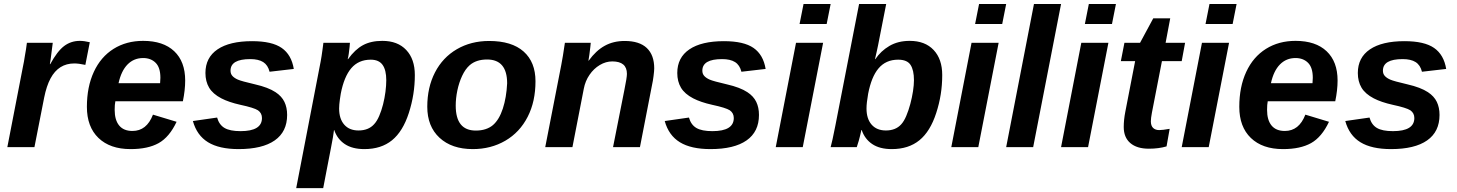

<svg xmlns="http://www.w3.org/2000/svg" viewBox="-20 -745 7375 972"><path d="M412.1 -416.5Q378.4 -423.8 356.4 -423.8Q316.4 -423.8 286.4 -405Q256.3 -386.2 235.8 -347.9Q215.3 -309.6 203.6 -251L154.3 0H17.1L95.7 -405.3Q98.6 -419.4 101.3 -433.6Q104 -447.8 106 -462.4Q108.9 -478.5 111.6 -495.1Q114.3 -511.7 116.2 -528.3H247.1L236.3 -444.3L232.4 -420.4H234.4Q270 -485.8 304.7 -512Q339.4 -538.1 384.3 -538.1Q406.2 -538.1 434.6 -531.2Z M564 -232.4Q560.5 -215.3 560.5 -189Q560.5 -137.2 583.3 -109.6Q606 -82 650.4 -82Q686.5 -82 712.4 -102.5Q738.3 -123 754.4 -164.6L874 -128.4Q837.4 -50.8 783.2 -20.5Q729 9.8 641.1 9.8Q537.1 9.8 478.5 -46.6Q419.9 -103 419.9 -204.1Q419.9 -305.2 455.1 -381.3Q490.2 -457 554.9 -497.6Q619.6 -538.1 704.6 -538.1Q806.6 -538.1 862.1 -485.6Q917.5 -433.1 917.5 -337.4Q917.5 -289.1 905.8 -232.4ZM580.1 -323.7H790.5L792 -351.1Q792 -403.3 767.8 -427.2Q743.7 -451.2 704.6 -451.2Q657.7 -451.2 625.7 -418.7Q593.8 -386.2 580.1 -323.7Z M1433.6 -163.1Q1433.6 -78.1 1370.8 -34.2Q1308.1 9.8 1188 9.8Q1089.8 9.8 1033.2 -24.9Q976.6 -59.6 956.5 -132.3L1079.1 -149.9Q1089.4 -113.3 1116.7 -97.2Q1144 -81.1 1197.8 -81.1Q1306.2 -81.1 1306.2 -147.5Q1306.2 -172.4 1286.1 -186.5Q1265.6 -199.7 1196.8 -214.4Q1138.2 -227.5 1100.6 -247.1Q1057.6 -269.5 1038.8 -301Q1020 -332.5 1020 -375.5Q1020 -453.6 1081.3 -495.1Q1142.6 -536.6 1256.3 -536.6Q1356.9 -536.6 1406.2 -502.2Q1455.6 -467.8 1467.3 -396L1344.7 -381.8Q1336.4 -415.5 1312.5 -430.7Q1288.6 -445.8 1247.1 -445.8Q1196.8 -445.8 1171.9 -431.2Q1147 -416.5 1147 -387.2Q1147 -371.1 1156.7 -360.4Q1166.5 -349.6 1184.6 -341.8Q1202.1 -334 1271.5 -317.9Q1337.9 -302.7 1375 -278.3Q1406.2 -257.8 1419.9 -229.2Q1433.6 -200.7 1433.6 -163.1Z M1824.7 9.8Q1763.7 9.8 1725.6 -15.6Q1687.5 -41 1671.9 -86.9H1670.9Q1668.9 -71.8 1665.3 -48.8Q1661.6 -25.9 1655.3 4.9Q1645.5 55.2 1635.7 106Q1626 156.7 1616.2 207.5H1479.5L1598.1 -406.7Q1600.6 -420.4 1603.3 -433.6Q1606 -446.8 1607.9 -460.4Q1610.4 -477.5 1612.8 -494.6Q1615.2 -511.7 1617.2 -528.3H1751.5Q1751.5 -523.9 1749.8 -507.3Q1748 -490.7 1745.6 -472.9Q1743.2 -455.1 1740.2 -445.8H1742.2Q1777.3 -494.6 1817.6 -516.4Q1857.9 -538.1 1915.5 -538.1Q1993.2 -538.1 2036.6 -491.9Q2080.1 -445.8 2080.1 -365.2Q2080.1 -267.1 2049.8 -173.3Q2019.5 -79.6 1964.6 -34.9Q1909.7 9.8 1824.7 9.8ZM1856.9 -442.9Q1795.4 -442.9 1758.5 -399.9Q1721.7 -356.9 1705.1 -270.5Q1702.6 -255.4 1700.7 -241.9Q1698.7 -228.5 1697.8 -217Q1696.8 -205.6 1696.8 -195.8Q1696.8 -143.6 1722.7 -114Q1748.5 -84.5 1794.9 -84.5Q1845.2 -84.5 1873.5 -115.7Q1888.2 -131.3 1899.7 -158Q1911.1 -184.6 1919.2 -216.3Q1927.2 -248 1931.4 -280.3Q1935.5 -312.5 1935.5 -338.9Q1935.5 -390.6 1916.7 -416.7Q1897.9 -442.9 1856.9 -442.9Z M2690.9 -333.5Q2690.9 -283.2 2681.2 -238Q2671.4 -192.9 2651.4 -153.8Q2611.3 -75.2 2538.3 -32.7Q2465.3 9.8 2373.5 9.8Q2267.1 9.8 2205.1 -47.6Q2143.1 -105 2143.1 -204.6Q2143.1 -302.7 2182.1 -378.4Q2221.2 -454.1 2292.7 -495.8Q2364.3 -537.6 2456.1 -537.6Q2570.8 -537.6 2630.9 -484.1Q2690.9 -430.7 2690.9 -333.5ZM2547.4 -323.2Q2547.4 -443.8 2445.8 -443.8Q2390.6 -443.8 2357.4 -414.6Q2335.4 -395 2319.6 -361.1Q2303.7 -327.1 2295.4 -287.4Q2287.1 -247.6 2287.1 -210.4Q2287.1 -147 2312.5 -115.5Q2337.9 -84 2388.7 -84Q2416 -84 2437.7 -91.1Q2459.5 -98.1 2475.6 -111.8Q2507.3 -139.2 2525.6 -195.3Q2543.9 -251.5 2547.4 -323.2Z M2935.5 -295.9 2877.9 0H2740.2L2821.3 -415.5Q2825.2 -435.1 2829.8 -463.1Q2834.5 -491.2 2839.8 -528.3H2970.7Q2970.7 -525.4 2968.5 -506.6Q2966.3 -487.8 2963.6 -467.3Q2960.9 -446.8 2959 -438H2960.4Q2997.1 -488.8 3041.3 -513.2Q3085.4 -537.6 3142.6 -537.6Q3216.8 -537.6 3254.4 -502Q3292 -466.3 3292 -398.9Q3292 -386.7 3288.6 -360.1Q3285.2 -333.5 3281.7 -318.8L3219.7 0H3083.5L3141.1 -290.5Q3153.8 -352.5 3153.8 -371.1Q3153.8 -434.1 3079.6 -434.1Q3046.9 -434.1 3016.4 -415.8Q2985.8 -397.5 2964.4 -366.2Q2942.9 -335 2935.5 -295.9Z M3822.3 -163.1Q3822.3 -78.1 3759.5 -34.2Q3696.8 9.8 3576.7 9.8Q3478.5 9.8 3421.9 -24.9Q3365.2 -59.6 3345.2 -132.3L3467.8 -149.9Q3478 -113.3 3505.4 -97.2Q3532.7 -81.1 3586.4 -81.1Q3694.8 -81.1 3694.8 -147.5Q3694.8 -172.4 3674.8 -186.5Q3654.3 -199.7 3585.4 -214.4Q3526.9 -227.5 3489.3 -247.1Q3446.3 -269.5 3427.5 -301Q3408.7 -332.5 3408.7 -375.5Q3408.7 -453.6 3470 -495.1Q3531.2 -536.6 3645 -536.6Q3745.6 -536.6 3794.9 -502.2Q3844.2 -467.8 3856 -396L3733.4 -381.8Q3725.1 -415.5 3701.2 -430.7Q3677.2 -445.8 3635.7 -445.8Q3585.4 -445.8 3560.5 -431.2Q3535.6 -416.5 3535.6 -387.2Q3535.6 -371.1 3545.4 -360.4Q3555.2 -349.6 3573.2 -341.8Q3590.8 -334 3660.2 -317.9Q3726.6 -302.7 3763.7 -278.3Q3794.9 -257.8 3808.6 -229.2Q3822.3 -200.7 3822.3 -163.1Z M4185.1 -724.6 4165 -623.5H4027.8L4047.9 -724.6ZM4147 -528.3 4043.9 0H3907.2L4009.8 -528.3Z M4585.4 -538.1Q4663.1 -538.1 4706.5 -491.9Q4750 -445.8 4750 -365.2Q4750 -314.5 4742.4 -267.1Q4734.9 -219.7 4719.7 -173.3Q4689.5 -79.6 4634.5 -34.9Q4579.6 9.8 4494.6 9.8Q4433.6 9.8 4395.8 -15.6Q4357.9 -41 4342.3 -86.9H4340.8Q4336.9 -68.8 4333.5 -55.4Q4330.1 -42 4327.6 -32.7Q4325.2 -24.9 4322.5 -16.6Q4319.8 -8.3 4317.4 0H4185.1Q4187.5 -7.3 4194.8 -40Q4202.1 -72.8 4209 -108.9L4329.1 -724.6H4466.3L4425.3 -516.1Q4421.9 -500.5 4418.2 -482.9Q4414.6 -465.3 4409.7 -445.8H4411.6Q4439 -486.8 4482.7 -512.5Q4526.4 -538.1 4585.4 -538.1ZM4526.9 -442.9Q4464.4 -442.9 4427.2 -398.4Q4409.2 -377 4396.2 -345Q4383.3 -313 4375 -270.5Q4366.7 -223.6 4366.7 -195.8Q4366.7 -143.6 4392.6 -114Q4418.5 -84.5 4464.8 -84.5Q4514.2 -84.5 4542 -115.2Q4556.2 -130.4 4567.9 -158Q4579.6 -185.5 4588.4 -218.5Q4597.2 -251.5 4602.1 -283.4Q4606.9 -315.4 4606.9 -338.9Q4606.9 -390.1 4589.6 -416.5Q4572.3 -442.9 4526.9 -442.9Z M5073.7 -724.6 5053.7 -623.5H4916.5L4936.5 -724.6ZM5035.6 -528.3 4932.6 0H4795.9L4898.4 -528.3Z M5351.6 -724.6 5210.4 0H5073.7L5214.4 -724.6Z M5629.4 -724.6 5609.4 -623.5H5472.2L5492.2 -724.6ZM5591.3 -528.3 5488.3 0H5351.6L5454.1 -528.3Z M5795.9 7.8Q5735.4 7.8 5702.1 -20.8Q5668.9 -49.3 5668.9 -102.1Q5668.9 -138.2 5676.8 -178.7L5726.6 -435.5H5654.3L5672.4 -528.3H5751.5L5818.4 -652.3H5904.3L5880.9 -528.3H5979.5L5962.4 -435.5H5862.3L5811.5 -174.3Q5806.2 -146 5806.2 -130.9Q5806.2 -108.4 5817.6 -97.4Q5829.1 -86.4 5848.6 -86.4Q5865.2 -86.4 5901.4 -92.8L5885.7 -3.9Q5846.2 7.8 5795.9 7.8Z M6240.2 -724.6 6220.2 -623.5H6083L6103 -724.6ZM6202.1 -528.3 6099.1 0H5962.4L6064.9 -528.3Z M6397.9 -232.4Q6394.5 -215.3 6394.5 -189Q6394.5 -137.2 6417.2 -109.6Q6439.9 -82 6484.4 -82Q6520.5 -82 6546.4 -102.5Q6572.3 -123 6588.4 -164.6L6708 -128.4Q6671.4 -50.8 6617.2 -20.5Q6563 9.8 6475.1 9.8Q6371.1 9.8 6312.5 -46.6Q6253.9 -103 6253.9 -204.1Q6253.9 -305.2 6289.1 -381.3Q6324.2 -457 6388.9 -497.6Q6453.6 -538.1 6538.6 -538.1Q6640.6 -538.1 6696 -485.6Q6751.5 -433.1 6751.5 -337.4Q6751.5 -289.1 6739.7 -232.4ZM6414.1 -323.7H6624.5L6626 -351.1Q6626 -403.3 6601.8 -427.2Q6577.6 -451.2 6538.6 -451.2Q6491.7 -451.2 6459.7 -418.7Q6427.7 -386.2 6414.1 -323.7Z M7267.6 -163.1Q7267.6 -78.1 7204.8 -34.2Q7142.1 9.8 7022 9.8Q6923.8 9.8 6867.2 -24.9Q6810.5 -59.6 6790.5 -132.3L6913.1 -149.9Q6923.3 -113.3 6950.7 -97.2Q6978 -81.1 7031.7 -81.1Q7140.1 -81.1 7140.1 -147.5Q7140.1 -172.4 7120.1 -186.5Q7099.6 -199.7 7030.8 -214.4Q6972.2 -227.5 6934.6 -247.1Q6891.6 -269.5 6872.8 -301Q6854 -332.5 6854 -375.5Q6854 -453.6 6915.3 -495.1Q6976.6 -536.6 7090.3 -536.6Q7190.9 -536.6 7240.2 -502.2Q7289.6 -467.8 7301.3 -396L7178.7 -381.8Q7170.4 -415.5 7146.5 -430.7Q7122.6 -445.8 7081.1 -445.8Q7030.8 -445.8 7005.9 -431.2Q6981 -416.5 6981 -387.2Q6981 -371.1 6990.7 -360.4Q7000.5 -349.6 7018.6 -341.8Q7036.1 -334 7105.5 -317.9Q7171.9 -302.7 7209 -278.3Q7240.2 -257.8 7253.9 -229.2Q7267.6 -200.7 7267.6 -163.1Z"/></svg>

Font: Arimo
Style: Italic
Weight: 400
Italic angle: -12°
Designer: Steve Matteson
Foundry: Monotype Imaging Inc.
Version: Version 1.33